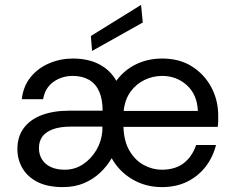

<svg xmlns="http://www.w3.org/2000/svg" viewBox="-20 -752 954 784"><path d="M237 12Q174 12 133 -9Q92 -30 71.5 -65.5Q51 -101 51 -143Q51 -194 77 -229Q103 -264 150.5 -282Q198 -300 262 -300H399Q399 -347 385 -378.5Q371 -410 343.5 -426Q316 -442 277 -442Q232 -442 198 -417.5Q164 -393 156 -347H69Q75 -400 105 -437Q135 -474 181 -493.5Q227 -513 277 -513Q341 -513 386 -489Q431 -465 455 -422Q487 -466 535.5 -489.5Q584 -513 642 -513Q714 -513 765 -480Q816 -447 843.5 -394.5Q871 -342 871 -280Q871 -270 871 -259Q871 -248 869 -234H484Q486 -175 509 -136Q532 -97 567.5 -78Q603 -59 640 -59Q696 -59 730.5 -86Q765 -113 781 -160H862Q850 -111 820 -72Q790 -33 745 -10.5Q700 12 641 12Q575 12 521 -19.5Q467 -51 436 -106Q417 -73 388 -46Q359 -19 321.5 -3.5Q284 12 237 12ZM244 -59Q286 -59 319.5 -81.5Q353 -104 374 -140Q395 -176 398 -218V-235H270Q223 -235 194 -223.5Q165 -212 152 -193Q139 -174 139 -147Q139 -121 151.5 -101Q164 -81 187.5 -70Q211 -59 244 -59ZM485 -299H788Q785 -366 743 -404Q701 -442 642 -442Q604 -442 570 -425.5Q536 -409 513 -377.5Q490 -346 485 -299ZM356 -544 351 -605 556 -732 563 -660Z"/></svg>

Font: DM Sans 18pt
Style: Regular
Weight: 400
Designer: Colophon Foundry, Jonny Pinhorn
Foundry: Colophon Foundry
Version: Version 4.004;gftools[0.9.30]